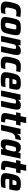

<svg xmlns="http://www.w3.org/2000/svg" viewBox="2143 -2841 706 5032"><g transform="rotate(90 2496.0 -325.0)"><path d="M21 -122Q21 -172 40 -259Q61 -358 83 -410Q105 -462 150 -490Q195 -518 278 -518Q364 -518 426 -503L403 -395Q363 -402 312 -402Q270 -402 250 -392Q230 -382 218 -352.5Q206 -323 192 -255Q176 -181 176 -156Q176 -126 191.5 -117Q207 -108 250 -108Q295 -108 347 -115L324 -8Q258 8 197 8Q99 8 60 -23.5Q21 -55 21 -122Z M424 -106Q424 -148 446 -255Q471 -374 492.5 -424.5Q514 -475 560.5 -496.5Q607 -518 706 -518Q782 -518 824.5 -507.5Q867 -497 885 -472.5Q903 -448 903 -403Q903 -357 882 -255Q856 -135 834.5 -85Q813 -35 766.5 -13.5Q720 8 621 8Q544 8 502 -2.5Q460 -13 442 -37.5Q424 -62 424 -106ZM732 -255Q750 -339 750 -366Q750 -388 738.5 -394.5Q727 -401 694 -401Q659 -401 644.5 -392.5Q630 -384 621 -358Q612 -332 596 -255Q596 -255 589 -220Q588 -213 582.5 -185Q577 -157 577 -143Q577 -122 588.5 -115.5Q600 -109 633 -109Q668 -109 683 -117.5Q698 -126 707 -152.5Q716 -179 732 -255Z M1027 -510H1171L1161 -448H1170Q1214 -518 1304 -518Q1370 -518 1396 -494.5Q1422 -471 1422 -417Q1422 -376 1408 -311L1341 0H1191L1249 -272Q1263 -346 1263 -360Q1263 -381 1253 -387Q1243 -393 1217 -393Q1186 -393 1170 -381.5Q1154 -370 1145 -343.5Q1136 -317 1124 -258L1068 0H919Z M1464 -122Q1464 -172 1483 -259Q1504 -358 1526 -410Q1548 -462 1593 -490Q1638 -518 1721 -518Q1807 -518 1869 -503L1846 -395Q1806 -402 1755 -402Q1713 -402 1693 -392Q1673 -382 1661 -352.5Q1649 -323 1635 -255Q1619 -181 1619 -156Q1619 -126 1634.5 -117Q1650 -108 1693 -108Q1738 -108 1790 -115L1767 -8Q1701 8 1640 8Q1542 8 1503 -23.5Q1464 -55 1464 -122Z M1872 -113Q1872 -164 1891 -254Q1913 -359 1936 -411.5Q1959 -464 2008.5 -491Q2058 -518 2153 -518Q2222 -518 2260 -507Q2298 -496 2314 -472.5Q2330 -449 2330 -409Q2330 -365 2306 -254L2297 -215H2032Q2022 -163 2022 -151Q2022 -132 2030 -123.5Q2038 -115 2058.5 -112.5Q2079 -110 2124 -110Q2181 -110 2265 -117L2242 -9Q2212 -1 2164.5 3.5Q2117 8 2072 8Q1996 8 1952.5 -4.5Q1909 -17 1890.5 -43.5Q1872 -70 1872 -113ZM2175 -300 2178 -313Q2186 -356 2186 -371Q2186 -392 2175.5 -398.5Q2165 -405 2136 -405Q2106 -405 2092 -398Q2078 -391 2070 -370.5Q2062 -350 2051 -300Z M2458 -510H2602L2592 -448H2601Q2645 -518 2735 -518Q2801 -518 2827 -494.5Q2853 -471 2853 -417Q2853 -376 2839 -311L2772 0H2622L2680 -272Q2694 -346 2694 -360Q2694 -381 2684 -387Q2674 -393 2648 -393Q2617 -393 2601 -381.5Q2585 -370 2576 -343.5Q2567 -317 2555 -258L2499 0H2350Z M2943 -97Q2943 -135 2958 -201L2999 -394H2922L2947 -510H3024L3055 -658H3207L3176 -510H3272L3248 -394H3152L3108 -187Q3100 -147 3100 -139Q3100 -118 3118.5 -111.5Q3137 -105 3191 -105L3169 0Q3076 0 3031 -6Q2986 -12 2964.5 -32.5Q2943 -53 2943 -97Z M3356 -510H3500L3485 -423H3493Q3521 -479 3557 -498.5Q3593 -518 3654 -518L3623 -375Q3565 -375 3530.5 -358Q3496 -341 3475 -302.5Q3454 -264 3440 -195L3397 0H3248Z M3632 -111Q3632 -158 3651 -256Q3672 -359 3696 -415Q3720 -471 3754 -494.5Q3788 -518 3842 -518Q3894 -518 3924.5 -504Q3955 -490 3966 -454H3975L3993 -510H4137L4029 0H3885L3894 -62H3886Q3864 -22 3832 -7Q3800 8 3760 8Q3692 8 3662 -18Q3632 -44 3632 -111ZM3905 -156Q3917 -184 3933 -254Q3949 -324 3949 -351Q3949 -375 3937.5 -384Q3926 -393 3896 -393Q3864 -393 3850 -385.5Q3836 -378 3826.5 -351Q3817 -324 3802 -255Q3785 -173 3785 -152Q3785 -129 3796 -122.5Q3807 -116 3838 -116Q3866 -116 3881 -124.5Q3896 -133 3905 -156Z M4194 -97Q4194 -135 4209 -201L4250 -394H4173L4198 -510H4275L4306 -658H4458L4427 -510H4523L4499 -394H4403L4359 -187Q4351 -147 4351 -139Q4351 -118 4369.5 -111.5Q4388 -105 4442 -105L4420 0Q4327 0 4282 -6Q4237 -12 4215.5 -32.5Q4194 -53 4194 -97Z M4517 -113Q4517 -164 4536 -254Q4558 -359 4581 -411.5Q4604 -464 4653.5 -491Q4703 -518 4798 -518Q4867 -518 4905 -507Q4943 -496 4959 -472.5Q4975 -449 4975 -409Q4975 -365 4951 -254L4942 -215H4677Q4667 -163 4667 -151Q4667 -132 4675 -123.5Q4683 -115 4703.5 -112.5Q4724 -110 4769 -110Q4826 -110 4910 -117L4887 -9Q4857 -1 4809.5 3.5Q4762 8 4717 8Q4641 8 4597.5 -4.5Q4554 -17 4535.5 -43.5Q4517 -70 4517 -113ZM4820 -300 4823 -313Q4831 -356 4831 -371Q4831 -392 4820.5 -398.5Q4810 -405 4781 -405Q4751 -405 4737 -398Q4723 -391 4715 -370.5Q4707 -350 4696 -300Z"/></g></svg>

Font: Saira Semi Condensed
Style: Bold Italic
Weight: 700
Width: 4
Italic angle: -12°
Designer: Hector Gatti with collaboration of the Omnibus-Type team
Foundry: Omnibus-Type
Version: Version 1.001; ttfautohint (v1.8)